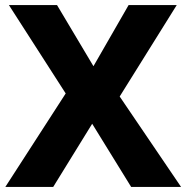

<svg xmlns="http://www.w3.org/2000/svg" viewBox="-20 -734 733 754"><path d="M691 0H495L342 -248L189 0H1L238 -367L15 -714H204L347 -474L485 -714H674L450 -355Z"/></svg>

Font: Noto Sans Armenian ExtraBold
Style: Regular
Weight: 800
Version: Version 2.007